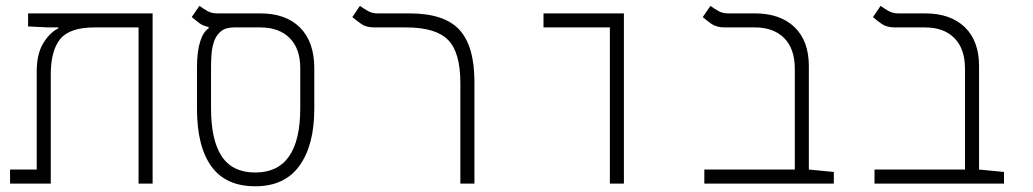

<svg xmlns="http://www.w3.org/2000/svg" viewBox="-20 -632 3556 661"><path d="M505.4 0H457V-537.6H306.2Q219.7 -537.6 187.3 -497.6Q154.8 -457.5 154.8 -376V0H14.6V-48.3H106.4V-385.3Q106.4 -446.8 129.2 -483.6Q151.9 -520.5 180.7 -534.2V-537.6H145.5L76.7 -541V-585.9H505.4Z M858.9 9.3Q757.3 9.3 707.8 -59.1Q658.2 -127.4 658.2 -257.3V-400.9Q658.2 -455.1 669.2 -489.3Q680.2 -523.4 698.2 -534.2V-539.1Q678.2 -543 664.8 -553.5Q651.4 -564 640.1 -573.2L666.5 -611.8Q677.7 -603.5 692.9 -594.7Q708 -585.9 726.1 -585.9H876Q964.8 -585.9 1013.4 -536.6Q1062 -487.3 1062 -397V-257.3Q1062 -132.8 1011.2 -61.8Q960.4 9.3 858.9 9.3ZM858.9 -38.1Q1013.7 -38.1 1013.7 -259.8V-397Q1013.7 -464.8 977.1 -501.2Q940.4 -537.6 876 -537.6H785.6Q756.3 -537.6 740 -523.7Q723.6 -509.8 716.6 -488.3Q709.5 -466.8 708 -443.1Q706.5 -419.4 706.5 -399.4V-259.8Q706.5 -149.4 743.4 -93.8Q780.3 -38.1 858.9 -38.1Z M1613.3 -350.6V0H1564.9V-346.2Q1564.9 -451.7 1522.5 -494.6Q1480 -537.6 1378.4 -537.6H1268.6Q1240.2 -537.6 1223.4 -549.8Q1206.5 -562 1192.9 -573.2L1219.2 -611.8Q1230.5 -603.5 1245.6 -594.7Q1260.7 -585.9 1278.8 -585.9H1389.6Q1509.3 -585.9 1561.3 -529.8Q1613.3 -473.6 1613.3 -350.6Z M2079.6 0V-537.6H1851.1V-585.9H2127.9V0Z M2850.6 -40V0H2404.8V-48.3H2716.3V-395Q2716.3 -463.9 2679.9 -500.7Q2643.6 -537.6 2578.6 -537.6H2475.1Q2446.8 -537.6 2429.4 -549.8Q2412.1 -562 2399.4 -573.2L2425.8 -611.8Q2437 -603.5 2452.1 -594.7Q2467.3 -585.9 2485.4 -585.9H2578.6Q2666 -585.9 2715.3 -538.6Q2764.6 -491.2 2764.6 -404.8V-48.3Z M3436.5 -40V0H2990.7V-48.3H3302.2V-395Q3302.2 -463.9 3265.9 -500.7Q3229.5 -537.6 3164.6 -537.6H3061Q3032.7 -537.6 3015.4 -549.8Q2998 -562 2985.4 -573.2L3011.7 -611.8Q3022.9 -603.5 3038.1 -594.7Q3053.2 -585.9 3071.3 -585.9H3164.6Q3252 -585.9 3301.3 -538.6Q3350.6 -491.2 3350.6 -404.8V-48.3Z"/></svg>

Font: Cascadia Mono ExtraLight
Style: Regular
Weight: 200
Monospace: yes
Designer: Aaron Bell
Foundry: Saja Typeworks
Version: Version 2404.023; ttfautohint (v1.8.4)